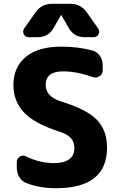

<svg xmlns="http://www.w3.org/2000/svg" viewBox="-20 -987 638 1017"><path d="M289 -292Q163 -332 107 -391.5Q51 -451 51 -537Q51 -631 116.5 -685.5Q182 -740 304 -740Q396 -740 471 -719Q495 -712 509.5 -690.5Q524 -669 524 -643V-614Q524 -594 507 -583Q490 -572 471 -579Q386 -609 314 -609Q222 -609 222 -537Q222 -476 302 -450Q440 -408 493.5 -352Q547 -296 547 -205Q547 10 276 10Q190 10 120 -17Q96 -26 82.5 -48.5Q69 -71 69 -98V-130Q69 -148 85 -157.5Q101 -167 117 -159Q190 -123 266 -123Q319 -123 346.5 -143.5Q374 -164 374 -202Q374 -235 355 -256Q336 -277 289 -292ZM352 -967Q409 -967 441 -920L500 -836Q510 -821 502 -805.5Q494 -790 476 -790H428Q372 -790 344 -839L305 -907Q305 -908 304 -908Q303 -908 303 -907L264 -839Q236 -790 180 -790H132Q114 -790 106 -805.5Q98 -821 108 -836L167 -920Q199 -967 256 -967Z"/></svg>

Font: Rounded Mplus 1c ExtraBold
Style: Regular
Weight: 800
Version: Version 1.059.20150529